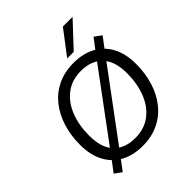

<svg xmlns="http://www.w3.org/2000/svg" viewBox="-261 -1094 1288 1288"><g transform="rotate(-45 383.5 -449.5)"><path d="M368 9Q280 9 214.5 -26Q149 -61 112.5 -129Q76 -197 76 -294Q76 -383 100 -459.5Q124 -536 169.5 -593Q215 -650 281.5 -682Q348 -714 434 -714Q523 -714 588.5 -679Q654 -644 690 -576.5Q726 -509 726 -412Q726 -322 702 -245.5Q678 -169 632.5 -112Q587 -55 520.5 -23Q454 9 368 9ZM370 -64Q457 -64 517 -109.5Q577 -155 608 -233.5Q639 -312 639 -411Q639 -527 583.5 -584Q528 -641 431 -641Q345 -641 285 -595.5Q225 -550 194 -472Q163 -394 163 -295Q163 -178 218 -121Q273 -64 370 -64ZM149 38 99 2 169 -91 196 -128 556 -614 583 -651 653 -743 703 -707 633 -614 606 -577 246 -92 218 -54ZM425 -765 556 -937H648L487 -765Z"/></g></svg>

Font: Nunito Sans 12pt ExtraLight 12pt
Style: Italic
Weight: 400
Italic angle: -9°
Version: Version 3.101;gftools[0.9.27]